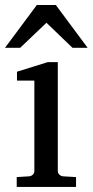

<svg xmlns="http://www.w3.org/2000/svg" viewBox="-32 -740 367 760"><path d="M34.2 0V-39.1L83 -42Q92.3 -43 98.1 -48.8Q104 -54.7 104 -64V-420.9H35.2V-456.1L157.2 -494.1H196.8V-64Q196.8 -54.7 202.9 -48.8Q209 -43 217.8 -42L269 -39.1V0ZM254.9 -550.8 151.9 -649.9 47.9 -550.8H-12.2L113.8 -720.2H189L314.9 -550.8Z"/></svg>

Font: BabelStone Ogham
Style: Regular
Weight: 400
Designer: Andrew West
Foundry: BabelStone
Version: Version 2.02 March 14, 2022